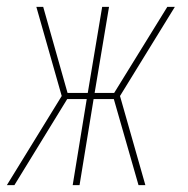

<svg xmlns="http://www.w3.org/2000/svg" viewBox="-28 -540 548 560"><path d="M-8 0 152 -260 78 -520H98L169 -269H228L270 -520H290L248 -269H305L460 -520H482L322 -260L396 0H376L304 -251H245L204 0H184L225 -251H168L14 0Z"/></svg>

Font: Iosevka Thin Oblique
Style: Regular
Weight: 100
Italic angle: -9°
Monospace: yes
Designer: Belleve Invis
Foundry: Belleve Invis
Version: Version 32.5.0; ttfautohint (v1.8.4)